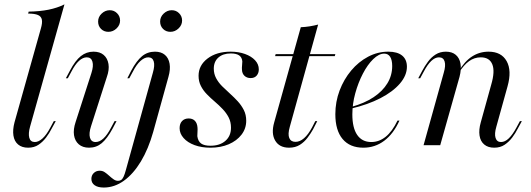

<svg xmlns="http://www.w3.org/2000/svg" viewBox="-20 -661 2416 874"><path d="M108.1 11.3Q79.8 11.3 62.5 -3.2Q45.2 -17.7 41.1 -44Q37.1 -70.2 46 -104L166.1 -531.5Q173.4 -556.5 170.6 -571.4Q167.7 -586.3 152.8 -592.7Q137.9 -599.2 108.1 -599.2L110.5 -608.1Q161.3 -608.9 201.2 -616.9Q241.1 -625 273.4 -641.1L116.9 -84.7Q108.1 -53.2 113.3 -33.9Q118.5 -14.5 138.7 -14.5Q155.6 -14.5 173.8 -31Q191.9 -47.6 208.9 -79.8L225 -109.7H233.9L215.3 -75.8Q204.8 -54.8 189.9 -35.1Q175 -15.3 155.2 -2Q135.5 11.3 108.1 11.3Z M385.5 11.3Q356.5 11.3 338.7 -4Q321 -19.4 316.9 -45.6Q312.9 -71.8 324.2 -105.6L396 -328.2Q406.5 -360.5 400.8 -380.2Q395.2 -400 375 -400Q357.3 -400 339.5 -383.9Q321.8 -367.7 304.8 -334.7L288.7 -304.8H279.8L298.4 -339.5Q322.6 -385.5 348 -405.6Q373.4 -425.8 405.6 -425.8Q434.7 -425.8 452 -410.9Q469.4 -396 473.8 -369.8Q478.2 -343.5 466.1 -309.7L394.4 -86.3Q383.9 -54 389.5 -34.3Q395.2 -14.5 415.3 -14.5Q451.6 -14.5 485.5 -79.8L501.6 -109.7H510.5L492.7 -75.8Q467.7 -29.8 443.1 -9.3Q418.5 11.3 385.5 11.3ZM473.4 -516.1Q453.2 -516.1 439.9 -529.4Q426.6 -542.7 426.6 -562.9Q426.6 -583.9 442.7 -599.2Q458.9 -614.5 479.8 -614.5Q499.2 -614.5 512.9 -600.8Q526.6 -587.1 526.6 -567.7Q526.6 -546.8 510.5 -531.5Q494.4 -516.1 473.4 -516.1Z M452.4 192.7Q425.8 192.7 410.9 182.3Q396 171.8 396 153.2Q396 137.1 406.9 126.6Q417.7 116.1 433.9 116.1Q446.8 116.1 456.9 123Q466.9 129.8 476.6 138.7Q486.3 147.6 496.4 154.8Q506.5 162.1 516.9 162.1Q525 162.1 531 158.5Q537.1 154.8 542.3 144Q547.6 133.1 553.2 112.1L675.8 -329.8Q685.5 -362.9 679.8 -381.5Q674.2 -400 654.8 -400Q637.9 -400 619.8 -383.9Q601.6 -367.7 584.7 -334.7L568.5 -304.8H559.7L577.4 -339.5Q601.6 -384.7 626.6 -405.2Q651.6 -425.8 685.5 -425.8Q713.7 -425.8 730.6 -411.3Q747.6 -396.8 752 -371Q756.5 -345.2 746.8 -311.3L677.4 -60.5Q655.6 16.9 621.4 73.8Q587.1 130.6 544 161.7Q500.8 192.7 452.4 192.7ZM755.6 -516.1Q735.5 -516.1 722.2 -529.4Q708.9 -542.7 708.9 -562.9Q708.9 -583.9 725 -599.2Q741.1 -614.5 762.1 -614.5Q781.5 -614.5 795.2 -600.8Q808.9 -587.1 808.9 -567.7Q808.9 -546.8 792.7 -531.5Q776.6 -516.1 755.6 -516.1Z M937.9 11.3Q897.6 11.3 865.7 -0.4Q833.9 -12.1 815.7 -32.7Q797.6 -53.2 797.6 -77.4Q797.6 -98.4 808.9 -110.1Q820.2 -121.8 838.7 -121.8Q856.5 -121.8 866.9 -111.3Q877.4 -100.8 879 -80.6Q879.8 -72.6 879 -61.3Q878.2 -50 878.2 -41.1Q881.5 -17.7 895.6 -7.7Q909.7 2.4 937.9 2.4Q980.6 2.4 1006 -19.8Q1031.5 -41.9 1031.5 -79.8Q1031.5 -105.6 1021 -126.2Q1010.5 -146.8 993.5 -164.5Q976.6 -182.3 957.7 -198.4Q938.7 -214.5 921.8 -231.9Q904.8 -249.2 894.4 -269.8Q883.9 -290.3 883.9 -316.1Q883.9 -363.7 925 -394.8Q966.1 -425.8 1029.8 -425.8Q1066.1 -425.8 1095.2 -415.3Q1124.2 -404.8 1141.1 -386.7Q1158.1 -368.5 1158.1 -345.2Q1158.1 -328.2 1148.4 -316.9Q1138.7 -305.6 1121 -305.6Q1104 -305.6 1093.1 -315.7Q1082.3 -325.8 1081.5 -342.7Q1080.6 -352.4 1081.9 -362.9Q1083.1 -373.4 1083.1 -381.5Q1081.5 -400 1068.5 -408.9Q1055.6 -417.7 1030.6 -417.7Q995.2 -417.7 974.2 -399.2Q953.2 -380.6 953.2 -348.4Q953.2 -325 963.7 -305.2Q974.2 -285.5 991.1 -268.5Q1008.1 -251.6 1027 -234.7Q1046 -217.7 1062.5 -199.6Q1079 -181.5 1089.9 -160.1Q1100.8 -138.7 1100.8 -111.3Q1100.8 -75.8 1079.4 -48Q1058.1 -20.2 1021.4 -4.4Q984.7 11.3 937.9 11.3Z M1296 11.3Q1251.6 11.3 1232.7 -21Q1213.7 -53.2 1228.2 -104L1349.2 -537.1Q1369.4 -537.9 1389.5 -541.1Q1409.7 -544.4 1428.2 -549.2L1299.2 -83.9Q1289.5 -50 1296.8 -32.7Q1304 -15.3 1325 -15.3Q1345.2 -15.3 1364.1 -31.9Q1383.1 -48.4 1400.8 -81.5L1415.3 -109.7H1424.2L1404.8 -71.8Q1394.4 -53.2 1379.8 -33.9Q1365.3 -14.5 1344.8 -1.6Q1324.2 11.3 1296 11.3ZM1232.3 -405.6 1234.7 -414.5H1506.5L1504 -405.6Z M1633.9 11.3Q1572.6 11.3 1539.5 -28.2Q1506.5 -67.7 1506.5 -141.1Q1506.5 -197.6 1525.8 -248.8Q1545.2 -300 1578.6 -339.9Q1612.1 -379.8 1655.6 -402.8Q1699.2 -425.8 1747.6 -425.8Q1788.7 -425.8 1810.5 -408.1Q1832.3 -390.3 1832.3 -357.3Q1832.3 -317.7 1800.4 -280.6Q1768.5 -243.5 1711.7 -214.1Q1654.8 -184.7 1579 -166.9V-174.2Q1639.5 -191.1 1680.6 -218.5Q1721.8 -246 1743.5 -281.9Q1765.3 -317.7 1765.3 -360.5Q1765.3 -387.9 1756 -402.4Q1746.8 -416.9 1729 -416.9Q1704.8 -416.9 1679 -391.9Q1653.2 -366.9 1631.9 -325.8Q1610.5 -284.7 1597.2 -236.3Q1583.9 -187.9 1583.9 -140.3Q1583.9 -79 1606 -46.8Q1628.2 -14.5 1670.2 -14.5Q1705.6 -14.5 1735.5 -38.3Q1765.3 -62.1 1789.5 -112.1H1798.4Q1771 -51.6 1729 -20.2Q1687.1 11.3 1633.9 11.3Z M2229.8 11.3Q2201.6 11.3 2184.3 -3.2Q2166.9 -17.7 2162.9 -44Q2158.9 -70.2 2168.5 -104L2216.1 -275.8Q2233.9 -336.3 2221 -368.1Q2208.1 -400 2168.5 -400Q2139.5 -400 2115.3 -382.7Q2091.1 -365.3 2069.4 -330.6L2068.5 -337.1Q2095.2 -382.3 2129 -404Q2162.9 -425.8 2204 -425.8Q2262.1 -425.8 2286.3 -382.7Q2310.5 -339.5 2290.3 -267.7L2239.5 -84.7Q2229.8 -51.6 2235.9 -33.1Q2241.9 -14.5 2260.5 -14.5Q2279 -14.5 2296.4 -31.5Q2313.7 -48.4 2330.6 -79.8L2346.8 -109.7H2355.6L2337.1 -75.8Q2326.6 -54.8 2311.7 -35.1Q2296.8 -15.3 2277 -2Q2257.3 11.3 2229.8 11.3ZM1908.1 0 2000 -329.8Q2009.7 -362.1 2004 -381Q1998.4 -400 1978.2 -400Q1960.5 -400 1943.1 -383.5Q1925.8 -366.9 1908.9 -334.7L1892.7 -304.8H1883.9L1902.4 -339.5Q1913.7 -360.5 1928.2 -380.2Q1942.7 -400 1962.9 -412.9Q1983.1 -425.8 2009.7 -425.8Q2037.9 -425.8 2054.8 -411.3Q2071.8 -396.8 2076.2 -371Q2080.6 -345.2 2071.8 -311.3L1983.9 0Z"/></svg>

Font: Playfair 144pt
Style: Italic
Weight: 400
Italic angle: -15.6°
Designer: Claus Eggers Sørensen
Foundry: Claus Eggers Sørensen
Version: Version 2.001;gftools[0.9.30]